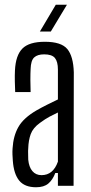

<svg xmlns="http://www.w3.org/2000/svg" viewBox="-20 -783 384 809"><path d="M132 6Q84 6 61 -22Q38 -50 34 -106Q33 -119 32.5 -132Q32 -145 33 -158Q36 -210 57.5 -248Q79 -286 134 -318Q155 -330 178 -341.5Q201 -353 224 -364V-490Q224 -523 211.5 -538.5Q199 -554 166 -554Q138 -554 124 -541Q110 -528 109 -492Q108 -475 108 -446Q108 -417 109 -395H44Q43 -414 42.5 -440Q42 -466 43 -486Q46 -550 74.5 -578.5Q103 -607 169 -607Q238 -607 263.5 -576.5Q289 -546 291 -478L290 0H224V-54H213Q202 -25 183.5 -9.5Q165 6 132 6ZM155 -45Q204 -45 224 -102V-309Q207 -301 189 -291.5Q171 -282 148 -265Q119 -244 109.5 -218Q100 -192 99 -158Q98 -148 98.5 -135.5Q99 -123 99 -110Q102 -79 116.5 -62Q131 -45 155 -45ZM148 -650 215 -763H262L194 -650Z"/></svg>

Font: Big Shoulders Display
Style: Regular
Weight: 400
Designer: Patric King
Foundry: XO Type Co
Version: Version 1.000; ttfautohint (v1.8.2)